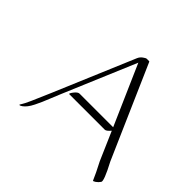

<svg xmlns="http://www.w3.org/2000/svg" viewBox="-143 -701 882 882"><g transform="rotate(45 298.0 -260.5)"><path d="M462.4 -198.7Q445.8 -179.2 436.5 -179.2H206.1Q199.7 -179.2 213.1 -196.8Q226.6 -214.4 237.3 -214.4H455.6L327.6 -505.9L177.2 -149.9Q170.9 -134.8 159.7 -107.2Q148.4 -79.6 142.6 -65.9Q136.7 -52.2 127.7 -34.2Q118.7 -16.1 109.9 -5.1Q101.1 5.9 93 11.7Q85 17.6 79.8 18.1Q74.7 18.6 84.2 5.6Q93.8 -7.3 143.6 -125.5L308.6 -516.1Q314 -528.8 325.9 -537.4Q337.9 -545.9 341.3 -545.9H357.9Q359.4 -545.9 359.9 -544.9L557.6 -93.8Q602.1 -9.8 594.5 1.5Q586.9 12.7 576.2 20Q565.4 27.3 563.5 24.4Q549.8 -8.3 522.5 -60.5Z"/></g></svg>

Font: ML-NILA06
Style: Regular
Weight: 400
Designer: CLT@C-DIT
Version: Version ML-NILA06 1.0